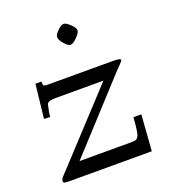

<svg xmlns="http://www.w3.org/2000/svg" viewBox="-113 -674 667 757"><g transform="rotate(-20 220.0 -295.5)"><path d="M238 -503.9Q227.5 -503.9 212.8 -521.4Q198 -538.8 198 -549.8Q198 -560.8 213.9 -575.9Q229.7 -591.1 239.4 -591.1Q249 -591.1 266 -575.2Q283 -559.3 283 -548.7Q283 -538.1 265.7 -521Q248.5 -503.9 238 -503.9ZM406 -150.9 395 0H53Q29.1 0 26.5 -3.2Q23.9 -6.3 23.9 -9.2Q23.9 -12 24.7 -14Q25.4 -16.1 27.1 -18.8Q28.8 -21.5 30.5 -23.7Q32.2 -25.9 35.2 -29.2Q38.1 -32.5 40.3 -34.8Q42.5 -37.1 46.1 -41Q49.8 -44.9 52 -47.1L311 -326.9H106.9Q76.7 -326.9 73.2 -313Q64.9 -277.8 64.9 -263.9L39.1 -264.9L54.9 -407H80.1Q80.1 -407 80.1 -404.8Q80.1 -393.1 82.3 -390.4Q86.2 -387 102.1 -387H371.1Q405 -387 405 -379.9Q405 -375.5 390.1 -361Q375.2 -346.4 366.9 -336.9L114 -61H327.9Q349.6 -61 353.8 -64.7Q357.9 -68.4 360.8 -73.5Q363.8 -78.6 365 -84.1Q366.2 -89.6 367.9 -100.1Q369.9 -112.5 373 -150.9Z"/></g></svg>

Font: Linden Hill
Style: Regular
Weight: 400
Version: Version 1.202